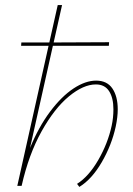

<svg xmlns="http://www.w3.org/2000/svg" viewBox="-20 -731 524 755"><path d="M443 -301Q443 -271 435 -233Q419 -160 380 -93Q341 -26 292 4L283 -8Q329 -37 366.5 -102Q404 -167 419 -236Q426 -268 426 -301Q426 -346 409 -372.5Q392 -399 357 -399Q308 -399 251 -352Q194 -305 143.5 -214.5Q93 -124 65 0H48L171 -551H63L64 -564H174L207 -711H224L191 -564L409 -565L408 -551H188L98 -149Q132 -232 177 -292Q222 -352 269 -383Q316 -414 358 -414Q401 -414 422 -383Q443 -352 443 -301Z"/></svg>

Font: Ysabeau Thin
Style: Italic
Weight: 200
Italic angle: -12°
Designer: Christian Thalmann (Catharsis Fonts)
Version: Version 0.003